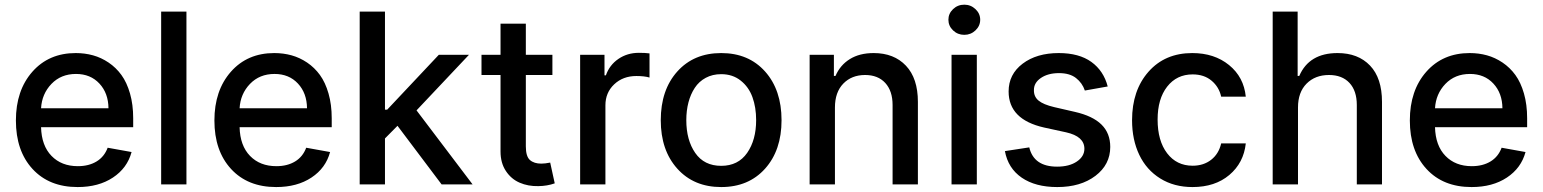

<svg xmlns="http://www.w3.org/2000/svg" viewBox="-20 -776 6493 808"><path d="M306.6 11.2Q187 11.2 116.9 -64.9Q46.9 -141.1 46.9 -269Q46.9 -395.5 116.2 -474.1Q185.5 -552.7 298.8 -552.7Q336.9 -552.7 371.3 -543.2Q405.8 -533.7 437 -512.7Q468.3 -491.7 491 -460.4Q513.7 -429.2 527.1 -382.6Q540.5 -335.9 540.5 -278.3V-240.7H152.8Q154.8 -163.1 196.8 -119.9Q238.8 -76.7 307.6 -76.7Q353.5 -76.7 386.2 -96.4Q418.9 -116.2 433.1 -154.3L533.7 -136.2Q515.6 -68.8 455.3 -28.8Q395 11.2 306.6 11.2ZM152.8 -320.3H436.5Q436 -383.8 398.4 -424.3Q360.8 -464.8 299.8 -464.8Q236.8 -464.8 196.5 -422.9Q156.2 -380.9 152.8 -320.3Z M764.6 -727.1V0H658.2V-727.1Z M1142.1 11.2Q1022.5 11.2 952.4 -64.9Q882.3 -141.1 882.3 -269Q882.3 -395.5 951.7 -474.1Q1021 -552.7 1134.3 -552.7Q1172.4 -552.7 1206.8 -543.2Q1241.2 -533.7 1272.5 -512.7Q1303.7 -491.7 1326.4 -460.4Q1349.1 -429.2 1362.5 -382.6Q1376 -335.9 1376 -278.3V-240.7H988.3Q990.2 -163.1 1032.2 -119.9Q1074.2 -76.7 1143.1 -76.7Q1189 -76.7 1221.7 -96.4Q1254.4 -116.2 1268.6 -154.3L1369.1 -136.2Q1351.1 -68.8 1290.8 -28.8Q1230.5 11.2 1142.1 11.2ZM988.3 -320.3H1272Q1271.5 -383.8 1233.9 -424.3Q1196.3 -464.8 1135.3 -464.8Q1072.3 -464.8 1032 -422.9Q991.7 -380.9 988.3 -320.3Z M1493.7 0V-727.1H1600.1V-314.5H1609.4L1826.7 -545.4H1953.6L1732.9 -311.5L1968.8 0H1838.4L1652.8 -246.6L1600.1 -193.4V0Z M2304.7 -545.4V-460.4H2192.9V-160.2Q2192.9 -117.7 2210.2 -102.5Q2227.5 -87.4 2257.8 -87.4Q2273.4 -87.4 2295.4 -91.8L2314.5 -4.4Q2283.2 6.8 2245.6 7.3Q2202.6 8.3 2167 -7.1Q2131.3 -22.5 2108.9 -56.4Q2086.4 -90.3 2086.4 -138.2V-460.4H2006.3V-545.4H2086.4V-676.3H2192.9V-545.4Z M2421.4 0V-545.4H2523.9V-459H2529.8Q2544.9 -502.4 2582.5 -528.1Q2620.1 -553.7 2668.5 -553.7Q2695.3 -553.7 2713.4 -551.3V-449.7Q2691.9 -456.1 2658.2 -456.1Q2601.6 -456.1 2564.7 -421.1Q2527.8 -386.2 2527.8 -333V0Z M2760.7 -270Q2760.7 -397.5 2830.3 -475.1Q2899.9 -552.7 3015.1 -552.7Q3130.4 -552.7 3199.7 -475.1Q3269 -397.5 3269 -270Q3269 -143.6 3199.7 -66.2Q3130.4 11.2 3015.1 11.2Q2899.9 11.2 2830.3 -66.2Q2760.7 -143.6 2760.7 -270ZM3015.1 -78.1Q3086.4 -78.1 3124.3 -132.6Q3162.1 -187 3162.1 -270.5Q3162.1 -324.2 3146.5 -367.2Q3130.9 -410.2 3096.9 -437Q3063 -463.9 3015.1 -463.9Q2978.5 -463.9 2950 -448.5Q2921.4 -433.1 2903.8 -406.2Q2886.2 -379.4 2877.2 -345Q2868.2 -310.5 2868.2 -270.5Q2868.2 -186.5 2905.8 -132.3Q2943.4 -78.1 3015.1 -78.1Z M3493.7 -323.7V0H3387.2V-545.4H3489.3V-456.5H3496.1Q3515.6 -502 3556.4 -527.3Q3597.2 -552.7 3656.7 -552.7Q3742.2 -552.7 3792.5 -499.5Q3842.8 -446.3 3842.8 -347.2V0H3736.3V-334Q3736.3 -393.1 3705.6 -426.8Q3674.8 -460.4 3620.6 -460.4Q3564 -460.4 3528.8 -424.1Q3493.7 -387.7 3493.7 -323.7Z M4038.1 -629.4Q4010.3 -629.4 3990.7 -648.2Q3971.2 -667 3971.2 -692.9Q3971.2 -718.8 3990.7 -737.5Q4010.3 -756.3 4038.1 -756.3Q4065.4 -756.3 4085.2 -737.5Q4105 -718.8 4105 -692.9Q4105 -667 4085.2 -648.2Q4065.4 -629.4 4038.1 -629.4ZM3984.4 0V-545.4H4090.8V0Z M4641.6 -412.1 4545.4 -395Q4534.7 -426.8 4508.3 -447.5Q4481.9 -468.3 4436.5 -468.3Q4390.6 -468.3 4360.6 -448Q4330.6 -427.7 4331.1 -396.5Q4330.6 -369.1 4350.8 -352.5Q4371.1 -335.9 4416.5 -325.2L4503.4 -305.2Q4578.6 -288.1 4615.5 -251.7Q4652.3 -215.3 4652.3 -157.7Q4652.3 -83.5 4590.1 -36.1Q4527.8 11.2 4429.2 11.2Q4337.4 11.2 4279.8 -28.3Q4222.2 -67.9 4209 -140.1L4311.5 -155.8Q4330.6 -74.7 4428.7 -74.7Q4480 -74.7 4511.7 -96.2Q4543.5 -117.7 4543.5 -149.9Q4543.5 -202.1 4466.3 -219.2L4374 -239.3Q4224.6 -272.9 4224.6 -391.1Q4224.6 -463.4 4283.7 -508.1Q4342.8 -552.7 4435.5 -552.7Q4521 -552.7 4572.8 -515.4Q4624.5 -478 4641.6 -412.1Z M4998.5 11.2Q4920.9 11.2 4862.8 -24.9Q4804.7 -61 4774.4 -124.5Q4744.1 -188 4744.1 -270Q4744.1 -396 4813.5 -474.4Q4882.8 -552.7 4997.6 -552.7Q5090.3 -552.7 5152.3 -502.2Q5214.4 -451.7 5222.7 -369.1H5119.1Q5110.4 -409.7 5078.9 -436.3Q5047.4 -462.9 4999 -462.9Q4932.1 -462.9 4891.8 -411.4Q4851.6 -359.9 4851.6 -272.9Q4851.6 -183.6 4891.6 -131.1Q4931.6 -78.6 4999 -78.6Q5044.9 -78.6 5076.9 -103.5Q5108.9 -128.4 5119.1 -172.4H5222.7Q5213.9 -90.8 5153.6 -39.8Q5093.3 11.2 4998.5 11.2Z M5442.4 -323.7V0H5335.9V-727.1H5440.9V-456.5H5447.8Q5489.3 -552.7 5608.9 -552.7Q5695.3 -552.7 5745.6 -500Q5795.9 -447.3 5795.9 -347.2V0H5689.9V-334Q5689.9 -394 5658.9 -427.2Q5627.9 -460.4 5572.8 -460.4Q5514.6 -460.4 5478.5 -424.1Q5442.4 -387.7 5442.4 -323.7Z M6172.9 11.2Q6053.2 11.2 5983.2 -64.9Q5913.1 -141.1 5913.1 -269Q5913.1 -395.5 5982.4 -474.1Q6051.8 -552.7 6165 -552.7Q6203.1 -552.7 6237.5 -543.2Q6272 -533.7 6303.2 -512.7Q6334.5 -491.7 6357.2 -460.4Q6379.9 -429.2 6393.3 -382.6Q6406.7 -335.9 6406.7 -278.3V-240.7H6019Q6021 -163.1 6063 -119.9Q6105 -76.7 6173.8 -76.7Q6219.7 -76.7 6252.4 -96.4Q6285.2 -116.2 6299.3 -154.3L6399.9 -136.2Q6381.8 -68.8 6321.5 -28.8Q6261.2 11.2 6172.9 11.2ZM6019 -320.3H6302.7Q6302.2 -383.8 6264.6 -424.3Q6227.1 -464.8 6166 -464.8Q6103 -464.8 6062.7 -422.9Q6022.5 -380.9 6019 -320.3Z"/></svg>

Font: Interop Med
Style: Regular
Weight: 500
Designer: Rasmus Andersson, Google, Jang Haemin
Foundry: jhaemin
Version: Version 1.007